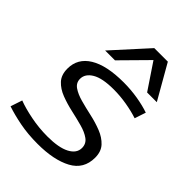

<svg xmlns="http://www.w3.org/2000/svg" viewBox="-230 -901 1022 1022"><g transform="rotate(45 280.5 -390.0)"><path d="M-2 -30 20 -96Q61 -80 123.5 -67.5Q186 -55 250 -55Q335 -55 379.5 -78.5Q424 -102 424 -142Q424 -174 398.5 -192.5Q373 -211 332.5 -222Q292 -233 247 -243Q202 -253 161.5 -268.5Q121 -284 95.5 -311.5Q70 -339 70 -386Q70 -463 138 -504.5Q206 -546 334 -546Q388 -546 439.5 -537.5Q491 -529 531 -515L510 -452Q471 -465 421.5 -473.5Q372 -482 323 -482Q238 -482 197 -457.5Q156 -433 156 -395Q156 -365 181.5 -347.5Q207 -330 247 -319Q287 -308 332.5 -298Q378 -288 418.5 -272Q459 -256 484.5 -228.5Q510 -201 510 -155Q510 -69 436.5 -29.5Q363 10 241 10Q168 10 106.5 -2Q45 -14 -2 -30ZM144 -596 320 -790H422L533 -596H460L362 -742L218 -596Z"/></g></svg>

Font: Georama Extended
Style: Italic
Weight: 400
Width: 7
Italic angle: -9°
Designer: Jean-Baptiste Levee
Foundry: Production Type
Version: Version 1.000